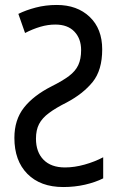

<svg xmlns="http://www.w3.org/2000/svg" viewBox="-20 -744 476 774"><path d="M209 -724Q291 -724 341.5 -676Q392 -628 392 -545Q392 -461 353.5 -413.5Q315 -366 249 -331Q205 -309 177.5 -288.5Q150 -268 137.5 -244Q125 -220 125 -185Q125 -131 155.5 -100Q186 -69 242 -69Q280 -69 321 -80.5Q362 -92 396 -110V-25Q364 -9 322.5 0.5Q281 10 235 10Q143 10 90.5 -43Q38 -96 38 -188Q38 -261 76.5 -310Q115 -359 188 -396Q232 -418 258 -437.5Q284 -457 295.5 -481.5Q307 -506 307 -542Q307 -588 280 -616.5Q253 -645 203 -645Q173 -645 142.5 -636Q112 -627 81 -611L54 -688Q84 -703 124 -713.5Q164 -724 209 -724Z"/></svg>

Font: Avrile Sans Condensed
Style: Regular
Weight: 400
Width: 3
Designer: Monotype Design Team
Foundry: Monotype Imaging Inc.
Version: Version 2.001;September 10, 2019;FontCreator 11.5.0.2425 64-